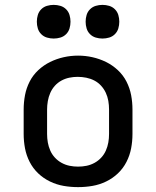

<svg xmlns="http://www.w3.org/2000/svg" viewBox="-20 -759 640 787"><path d="M300 8Q270 8 241 3Q212 -2 185 -15Q158 -28 136.5 -48.5Q115 -69 101.5 -95.5Q88 -122 82.5 -151Q77 -180 77 -210V-310Q77 -340 82.5 -369Q88 -398 101.5 -424.5Q115 -451 137 -471.5Q159 -492 185.5 -505Q212 -518 241 -524.5Q270 -531 300 -531Q330 -531 359 -524.5Q388 -518 414.5 -505Q441 -492 463 -471.5Q485 -451 498.5 -424.5Q512 -398 517.5 -369Q523 -340 523 -310V-210Q523 -180 517.5 -151Q512 -122 498.5 -95.5Q485 -69 463.5 -48.5Q442 -28 415 -15Q388 -2 359 3Q330 8 300 8ZM300 -76Q318 -76 335 -79.5Q352 -83 367.5 -91.5Q383 -100 395 -113Q407 -126 414 -142Q421 -158 424 -175Q427 -192 427 -210V-310Q427 -328 424 -345.5Q421 -363 413.5 -379Q406 -395 394 -408Q382 -421 366.5 -429Q351 -437 333.5 -440.5Q316 -444 298 -444Q281 -444 264 -440.5Q247 -437 231.5 -428.5Q216 -420 204.5 -407Q193 -394 186 -378Q179 -362 176 -344.5Q173 -327 173 -310V-210Q173 -192 176 -175Q179 -158 186 -142Q193 -126 205 -113Q217 -100 232.5 -91.5Q248 -83 265 -79.5Q282 -76 300 -76ZM400 -601Q386 -601 372.5 -605Q359 -609 349 -619Q339 -629 335 -642.5Q331 -656 331 -670Q331 -684 335 -697.5Q339 -711 349 -721Q359 -731 372.5 -735Q386 -739 400 -739Q414 -739 427.5 -735Q441 -731 451 -721Q461 -711 465 -697.5Q469 -684 469 -670Q469 -656 465 -642.5Q461 -629 451 -619Q441 -609 427.5 -605Q414 -601 400 -601ZM200 -601Q186 -601 172.5 -605Q159 -609 149 -619Q139 -629 135 -642.5Q131 -656 131 -670Q131 -684 135 -697.5Q139 -711 149 -721Q159 -731 172.5 -735Q186 -739 200 -739Q214 -739 227.5 -735Q241 -731 251 -721Q261 -711 265 -697.5Q269 -684 269 -670Q269 -656 265 -642.5Q261 -629 251 -619Q241 -609 227.5 -605Q214 -601 200 -601Z"/></svg>

Font: Zed Mono Medium Extended
Style: Regular
Weight: 500
Width: 7
Monospace: yes
Designer: Belleve Invis
Foundry: Belleve Invis
Version: Version 1.0.0; ttfautohint (v1.8.4)